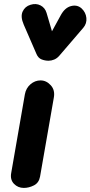

<svg xmlns="http://www.w3.org/2000/svg" viewBox="-20 -922 444 942"><path d="M97 0Q68 0 48.5 -20.2Q29 -40.5 35 -73.5L102 -459Q107.5 -489.5 129.5 -508.5Q151.5 -527.5 179 -527.5Q207.5 -527.5 229.2 -503.5Q251 -479.5 244 -442.5L176.5 -55.5Q171 -25 146.5 -12.5Q122 0 97 0ZM218 -624Q201 -624 184.2 -630.5Q167.5 -637 159 -657L96.5 -801Q79.5 -840 91 -865.2Q102.5 -890.5 129.5 -898.5Q156.5 -907 178.8 -895.5Q201 -884 208.5 -858.5L235 -768.5L278.5 -848Q298.5 -884.5 328.5 -892.2Q358.5 -900 380 -881Q401 -861.5 403.8 -834Q406.5 -806.5 388.5 -785.5L270.5 -648Q259.5 -635.5 245.8 -629.8Q232 -624 218 -624Z"/></svg>

Font: Edu QLD Hand
Style: Regular
Weight: 400
Designer: Tina and Corey Anderson, Eben Sorkin
Foundry: Sorkin Type Co.
Version: Version 2.000